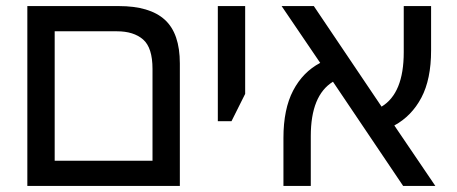

<svg xmlns="http://www.w3.org/2000/svg" viewBox="-20 -612 1503 632"><path d="M70 0V-592H371Q473 -592 522.5 -547Q572 -502 572 -403V0ZM160 -83H482V-385Q482 -455 451 -482Q420 -509 365 -509H160Z M697 -213V-592H787V-303L742 -213Z M913 0V-158Q913 -253 945 -314Q977 -375 1034 -405L907 -592H1013L1236 -261Q1309 -305 1309 -440V-592H1399V-446Q1399 -351 1367 -290.5Q1335 -230 1278 -199L1413 0H1307L1076 -343Q1003 -298 1003 -164V0Z"/></svg>

Font: Noto Sans Living
Style: Regular
Weight: 400
Designer: Monotype Design Team
Foundry: Monotype Imaging Inc.
Version: Version 2.013; ttfautohint (v1.8.4.7-5d5b)